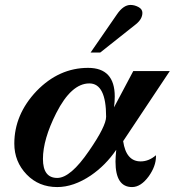

<svg xmlns="http://www.w3.org/2000/svg" viewBox="-20 -742 708 778"><path d="M557 -690Q557 -665 531 -644L386 -529H347L454 -684Q480 -722 509 -722Q525 -722 541 -713.5Q557 -705 557 -690ZM668 -454 479 -170Q491 -88 550 -88Q583 -88 612 -113V-108Q612 -69 583 -28Q551 16 515 16Q448 16 448 -87Q448 -103 451 -135Q408 -72 348 -31Q278 16 212 16Q137 16 88 -35Q38 -87 38 -160Q38 -278 128 -373Q219 -467 337 -467Q445 -467 445 -351Q445 -329 442 -307L520 -454ZM410 -269Q410 -404 342 -404Q269 -404 208 -284Q154 -177 154 -98Q154 -21 212 -21Q266 -21 341 -131Q410 -231 410 -269Z"/></svg>

Font: GFS Didot
Style: Bold Italic
Weight: 700
Italic angle: -12°
Designer: Designed by Takis Katsoulidis and George D. Matthiopoulos.
Foundry: Designed by Takis Katsoulidis and George D. Matthiopoulos.
Version: Version 1.0